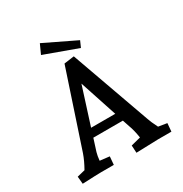

<svg xmlns="http://www.w3.org/2000/svg" viewBox="-202 -1046 1148 1204"><g transform="rotate(-30 372.0 -444.0)"><path d="M44 -49 101 -63Q130 -114 146 -160L327 -705L400 -715L604 -144Q611 -121 637 -69L699 -59L694 0H598L438 5L435 -49L505 -67Q496 -125 482 -161L465 -212H251L223 -124Q216 -100 213 -67L282 -59L277 0H185Q159 0 49 5ZM445 -273 356 -543 270 -273ZM226 -825 257 -893 485 -783 465 -738Z"/></g></svg>

Font: Andada Pro SemiBold
Style: Regular
Weight: 600
Designer: Carolina Giovagnoli
Foundry: Huerta Tipografica
Version: Version 3.005